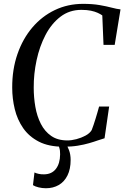

<svg xmlns="http://www.w3.org/2000/svg" viewBox="-20 -772 662 1022"><path d="M318 9Q239.5 9 187 -18Q134.5 -45 103.2 -90.2Q72 -135.5 58.5 -191.5Q45 -247.5 45 -305Q44.5 -402 72.8 -483.8Q101 -565.5 152 -625.5Q203 -685.5 272 -718.5Q341 -751.5 422.5 -751.5Q472.5 -751.5 510 -745Q547.5 -738.5 574.8 -731.2Q602 -724 621.5 -722L590.5 -533H531L524.5 -690Q514.5 -697 499.8 -703.8Q485 -710.5 464 -715Q443 -719.5 413 -719.5Q349.5 -719.5 301.8 -683Q254 -646.5 222.2 -585.8Q190.5 -525 174.8 -451.8Q159 -378.5 159.5 -305Q159.5 -253.5 168.2 -203.2Q177 -153 197.5 -112.8Q218 -72.5 252.5 -48.5Q287 -24.5 339 -24.5Q360.5 -24.5 386.5 -31.2Q412.5 -38 435.2 -50.2Q458 -62.5 468 -79.5Q472.5 -91 478 -107Q483.5 -123 488.8 -140.5Q494 -158 499 -174.8Q504 -191.5 507.5 -205H561L536.5 -36Q521.5 -32 501.2 -24.8Q481 -17.5 454.2 -9.8Q427.5 -2 393.8 3.5Q360 9 318 9ZM306.5 -14 327 -12Q338.5 3.5 347.2 26.8Q356 50 356 79.5Q356 128 339.2 161.8Q322.5 195.5 292.8 212.8Q263 230 224.5 230Q204 230 185 225.2Q166 220.5 155.5 213.5L163.5 146Q171 150 184.8 153.2Q198.5 156.5 215 156Q255.5 155.5 277.5 127Q299.5 98.5 300 50Q300.5 29 295.5 13.8Q290.5 -1.5 285.5 -12Z"/></svg>

Font: Merriweather 120pt
Style: Italic
Weight: 400
Italic angle: -7.8°
Version: Version 2.101